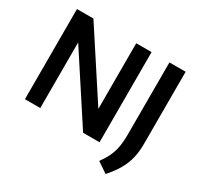

<svg xmlns="http://www.w3.org/2000/svg" viewBox="-186 -966 1411 1365"><g transform="rotate(30 519.0 -283.0)"><path d="M73 0V-740H208L584.5 -163H559.5V-740H685.5V0H550.5L174 -577H199V0ZM835.5 174 750 116Q779.5 75.5 797.8 36.8Q816 -2 824 -46.2Q832 -90.5 832 -148V-740H965V-145Q965 -83 952.2 -30.5Q939.5 22 911 71.8Q882.5 121.5 835.5 174Z"/></g></svg>

Font: Encode Sans SC SemiBold
Style: Regular
Weight: 600
Version: Version 3.002